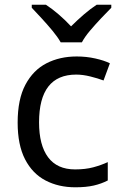

<svg xmlns="http://www.w3.org/2000/svg" viewBox="-20 -786 520 816"><path d="M300 10Q229 10 173.5 -19Q118 -48 86.5 -109Q55 -170 55 -265Q55 -364 88 -426Q121 -488 177.5 -517Q234 -546 306 -546Q347 -546 385 -537.5Q423 -529 447 -517L420 -444Q396 -453 364 -461Q332 -469 304 -469Q146 -469 146 -266Q146 -169 184.5 -117.5Q223 -66 299 -66Q343 -66 376.5 -75Q410 -84 438 -97V-19Q411 -5 378.5 2.5Q346 10 300 10ZM238 -606Q225 -629 203 -655.5Q181 -682 157 -708Q133 -734 115 -753V-766H175Q201 -749 229 -725Q257 -701 282 -674Q309 -701 337 -725Q365 -749 391 -766H453V-753Q434 -734 409.5 -708Q385 -682 362.5 -655.5Q340 -629 328 -606Z"/></svg>

Font: Noto Sans Tagbanwa
Style: Regular
Weight: 400
Designer: Monotype Design Team
Foundry: Monotype Imaging Inc.
Version: Version 2.001; ttfautohint (v1.8.4.7-5d5b)